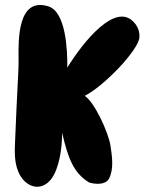

<svg xmlns="http://www.w3.org/2000/svg" viewBox="-20 -741 593 762"><path d="M511.7 -652.3C439.5 -733.4 313.5 -580.1 247.1 -472.7C248 -543.9 241.2 -694.3 171.9 -715.8C49.8 -753.9 52.7 -583 53.7 -507.8C53.7 -491.2 53.7 -473.6 52.7 -457C50.8 -411.1 47.9 -365.2 45.9 -320.3L40 -183.6C38.1 -141.6 36.1 -98.6 52.7 -59.6C77.1 0 139.6 23.4 181.6 -28.3C214.8 -69.3 226.6 -152.3 226.6 -213.9C250 -113.3 271.5 -54.7 334 -16.6C357.4 -9.8 397.5 -5.9 412.1 -31.2C432.6 -69.3 424.8 -119.1 418.9 -160.2C411.1 -215.8 353.5 -337.9 316.4 -360.4C368.2 -387.7 430.7 -447.3 469.7 -491.2C486.3 -510.7 532.2 -564.5 533.2 -592.8C535.2 -615.2 526.4 -636.7 511.7 -652.3Z"/></svg>

Font: Day Care
Style: Regular
Weight: 400
Designer: Noponies
Version: Version 1.000;PS 001.000;hotconv 1.0.88;makeotf.lib2.5.64775